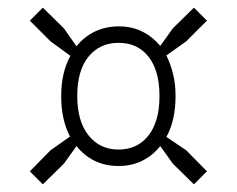

<svg xmlns="http://www.w3.org/2000/svg" viewBox="-20 -621 620 502"><path d="M58 -173 112 -228 163 -264Q140 -308 140 -370Q140 -431 164 -475L112 -513L58 -567L92 -601L147 -547L180 -500Q200 -525 228 -538.5Q256 -552 291 -552Q325 -552 352 -538.5Q379 -525 399 -501L432 -547L487 -601L521 -567L467 -513L415 -476Q426 -454 432.5 -427.5Q439 -401 439 -370Q439 -306 415 -263L467 -228L521 -173L487 -139L432 -193L399 -239Q379 -214 351.5 -200.5Q324 -187 290 -187Q255 -187 227.5 -200.5Q200 -214 180 -239L147 -193L92 -139ZM182 -370Q182 -304 211.5 -267Q241 -230 290 -230Q339 -230 368 -266.5Q397 -303 397 -370Q397 -436 368.5 -472.5Q340 -509 290 -509Q241 -509 211.5 -473Q182 -437 182 -370Z"/></svg>

Font: Encode Sans Narrow
Style: ExtraLight
Weight: 200
Designer: Pablo Impallari, Andres Torresi
Foundry: Pablo Impallari, Andres Torresi
Version: Version 1.000; ttfautohint (v1.00) -l 8 -r 50 -G 200 -x 14 -